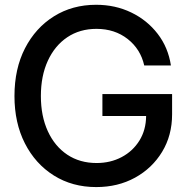

<svg xmlns="http://www.w3.org/2000/svg" viewBox="-20 -759 772 791"><path d="M376.5 11.7Q277.8 11.7 201.7 -36.1Q125.5 -84 82.5 -168.5Q39.6 -252.9 39.6 -363.3Q39.6 -475.6 83 -560.1Q126.5 -644.5 202.4 -691.9Q278.3 -739.3 376 -739.3Q455.1 -739.3 520.8 -707.5Q586.4 -675.8 629.6 -619.6Q672.9 -563.5 684.1 -489.3H574.2Q559.1 -556.6 505.9 -598.4Q452.6 -640.1 377.4 -640.1Q308.6 -640.1 257.1 -605.5Q205.6 -570.8 177 -508.5Q148.4 -446.3 148.4 -363.3Q148.4 -280.8 177 -218.5Q205.6 -156.2 257.1 -121.8Q308.6 -87.4 377.9 -87.4Q435.1 -87.4 481.2 -111.8Q527.3 -136.2 554.4 -179.9Q581.5 -223.6 582 -281.2H401.9V-371.6H689V-288.1Q689 -201.2 647.9 -133.5Q606.9 -65.9 536.4 -27.1Q465.8 11.7 376.5 11.7Z"/></svg>

Font: Inter Display Medium
Style: Regular
Weight: 500
Designer: Rasmus Andersson
Foundry: rsms
Version: Version 4.001;git-9221beed3